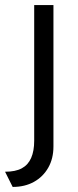

<svg xmlns="http://www.w3.org/2000/svg" viewBox="-41 -542 306 758"><path d="M-21 136Q20 136 45 122.5Q70 109 82 81.5Q94 54 94 14V-522H170V36Q170 84 149.5 120Q129 156 93 176Q57 196 9 196Z"/></svg>

Font: Our Lexend Light
Style: Regular
Weight: 300
Designer: Bonnie Shaver-Troup, Thomas Jockin
Foundry: Lexend
Version: Version 1.007